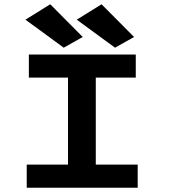

<svg xmlns="http://www.w3.org/2000/svg" viewBox="-20 -878 790 898"><path d="M105 0V-108H298V-515H115V-623H615V-515H428V-108H624V0ZM278 -655 99 -786 215 -858 367 -705ZM518 -655 339 -786 455 -858 607 -705Z"/></svg>

Font: Inconsolata ExtraExpanded ExtraBold
Style: Regular
Weight: 800
Width: 8
Monospace: yes
Designer: Raph Levien, Cyreal, Brenton Simpson
Foundry: Raph Levien, Cyreal, Google
Version: Version 3.001; ttfautohint (v1.8.2.53-6de2)